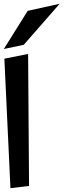

<svg xmlns="http://www.w3.org/2000/svg" viewBox="-89 -957 355 1011"><path d="M64 22 59 -673 -66 -648 -34 34ZM225 -937 57 -900 -69 -699 36 -721Z"/></svg>

Font: Gamestation Warped
Style: Regular
Weight: 400
Designer: Jonas Hecksher
Foundry: Jonas Hecksher, Playtypeª, e-types AS
Version: Version 1.003